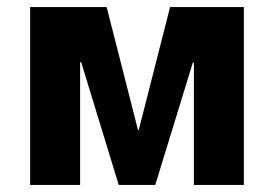

<svg xmlns="http://www.w3.org/2000/svg" viewBox="-20 -524 777 544"><path d="M526.4 -346.7 419.9 0H316.4L210 -347.7H207V0H65.4V-503.9H282.2L371.1 -155.3H373L461.9 -503.9H670.9V0H529.3V-346.7Z"/></svg>

Font: FreeUniversal
Style: Bold
Weight: 700
Version: Version 1.001 March 22, 2017